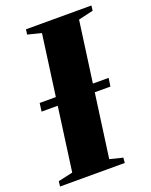

<svg xmlns="http://www.w3.org/2000/svg" viewBox="-161 -819 706 895"><g transform="rotate(-20 192.0 -371.5)"><path d="M-21 0 -18 -25.5 54.5 -41.5 144.5 -701 77 -718 80.5 -743H405L402 -718L328.5 -701L238 -41.5L302.5 -25.5L300 0ZM17.5 -357.5 23 -398.5H365L359 -357.5Z"/></g></svg>

Font: Merriweather 120pt Black
Style: Italic
Weight: 900
Italic angle: -7.8°
Version: Version 2.101